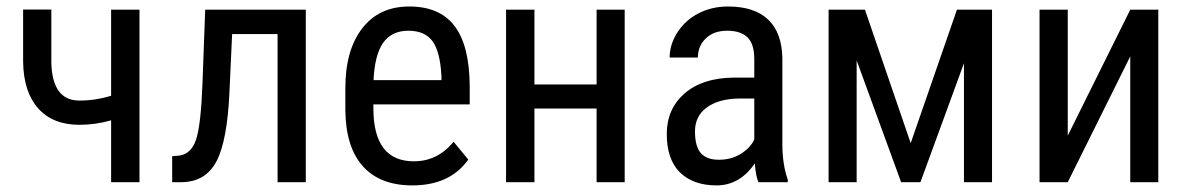

<svg xmlns="http://www.w3.org/2000/svg" viewBox="-20 -558 3641 588"><path d="M407.2 0H320.3V-189.5Q272.9 -175.8 223.1 -175.8Q142.1 -175.8 97.2 -225.8Q52.2 -275.9 50.8 -368.7V-528.8H137.2V-366.2Q140.1 -250 223.1 -250Q272 -250 320.3 -264.6V-528.3H407.2Z M916.5 -528.3V0H830.1V-453.6H690.9L682.6 -274.4Q675.8 -125.5 642.6 -63.2Q609.4 -1 536.1 0H507.3V-79.6L529.3 -81.5Q565.4 -86.4 580.3 -130.1Q595.2 -173.8 600.1 -302.2L608.4 -528.3Z M1153.3 -426.8Q1127.4 -389.6 1124 -312.5H1332V-324.2Q1328.1 -399.4 1304.7 -431.6Q1281.2 -463.9 1230.5 -463.9Q1179.7 -463.9 1153.3 -426.8ZM1247.6 -64Q1320.3 -64 1369.1 -124L1414.1 -69.3Q1357.9 9.8 1242.7 9.8Q1144 9.8 1091.3 -48.8Q1038.6 -107.4 1037.6 -221.7V-285.6Q1037.1 -403.3 1088.9 -470.7Q1140.6 -538.1 1233.4 -538.1Q1326.2 -538.1 1371.6 -479Q1417.5 -419.9 1418.5 -294.9V-238.3H1123.5V-226.1Q1123.5 -64 1247.6 -64Z M1893.1 0H1807.1V-225.6H1616.7V0H1529.8V-528.3H1616.7V-299.3H1807.1V-528.3H1893.1Z M2182.1 -68.8Q2219.2 -68.8 2248 -86.4Q2276.9 -104 2290 -130.4V-256.3H2241.2Q2179.7 -254.9 2144 -228.5Q2108.4 -202.1 2108.4 -155.8Q2108.4 -109.4 2126.5 -88.9Q2145 -68.4 2182.1 -68.8ZM2062 -30.3Q2022 -70.3 2022 -147.5Q2022 -224.6 2076.7 -272Q2131.3 -319.3 2226.6 -320.3H2290V-376.5Q2290 -423.8 2269 -443.8Q2248 -463.9 2207 -463.9Q2166 -463.9 2141.6 -440.4Q2117.2 -417 2117.2 -381.8H2030.8Q2030.8 -421.9 2054.7 -459Q2078.6 -496.1 2119.1 -517.1Q2159.7 -538.1 2209.5 -538.1Q2290.5 -538.1 2332.5 -498Q2374.5 -458 2376 -380.4V-113.8Q2376.5 -52.7 2392.6 -7.8V0H2302.7Q2294.9 -17.1 2291.5 -57.6Q2245.6 9.8 2174.3 9.8Q2103 9.8 2062 -30.3Z M3018.1 -528.3V0H2932.1V-364.3L2798.8 0H2739.7L2603.5 -373V0H2517.6V-528.3H2628.9L2769 -119.6L2910.6 -528.3Z M3527.3 -528.3V0H3441.4V-385.3L3250 0H3163.6V-528.3H3250V-142.6L3441.4 -528.3Z"/></svg>

Font: RobotoCondensed-Regular
Style: Regular
Weight: 400
Designer: Google
Version: Version 2.001201; 2014